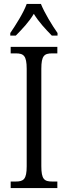

<svg xmlns="http://www.w3.org/2000/svg" viewBox="-20 -951 344 971"><path d="M32 -784V-771H60C94 -806 126 -839 151 -881C177 -839 208 -806 242 -771H271V-784C244 -822 205 -886 187 -931H115C99 -886 58 -822 32 -784ZM34 0H270V-33H244C204 -33 189 -44 189 -111V-603C189 -670 204 -681 244 -681H270V-714H34V-681H60C99 -681 115 -670 115 -603V-110C115 -44 99 -33 60 -33H34Z"/></svg>

Font: Noto Serif Armenian Condensed Light
Style: Regular
Weight: 300
Width: 3
Designer: Monotype Design Team
Foundry: Monotype Imaging Inc.
Version: Version 2.008